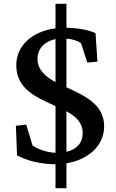

<svg xmlns="http://www.w3.org/2000/svg" viewBox="-20 -847 607 1003"><path d="M270 136H327V6C445 -13 524 -89 524 -187C524 -303 421 -347 327 -391V-645C357 -643 381 -636 403 -622L436 -520L489 -525L479 -674C441 -691 386 -701 327 -702V-827H270V-699C148 -683 65 -609 65 -506C65 -380 174 -337 270 -293V-49C226 -51 185 -64 150 -87L117 -196L63 -190L69 -36C116 -8 197 11 266 11H270ZM176 -540C176 -593 213 -631 270 -643V-418C217 -447 176 -482 176 -540ZM327 -54V-266C376 -239 412 -206 412 -152C412 -100 380 -66 327 -54Z"/></svg>

Font: TPK Tissa Web Medium
Style: Regular
Weight: 500
Designer: Jacques Le Bailly, Suppakit Chalermlarp | Katatrad Co.,Ltd.
Foundry: Jacques Le Bailly, Cadson Demak Co.,Ltd.
Version: Version 5.000;Glyphs 3.1.2 (3151)